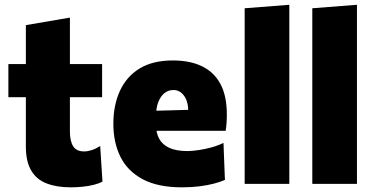

<svg xmlns="http://www.w3.org/2000/svg" viewBox="-20 -768 1559 802"><path d="M275.5 14.5Q217 14.5 174.8 -1.8Q132.5 -18 110.2 -55.8Q88 -93.5 88 -157Q88 -184 88 -213.5Q88 -243 88 -278.2Q88 -313.5 88 -357Q88 -400.5 88 -455.5Q88 -515.5 88 -564Q88 -612.5 88 -663L272 -694.5Q272 -654.5 272 -617.8Q272 -581 272 -542Q272 -503 272 -455.5V-219.5Q272 -179 285.5 -157.2Q299 -135.5 331.5 -135.5Q346 -135.5 363.2 -141Q380.5 -146.5 398.5 -158L408 -9.5Q393.5 -1.5 371.8 4Q350 9.5 324.8 12Q299.5 14.5 275.5 14.5ZM15 -362V-500.5H406.5V-362Q361.5 -362 316.2 -362Q271 -362 229 -362H144.5Z M740 14.5Q639 14.5 575.8 -19.5Q512.5 -53.5 483 -113.2Q453.5 -173 453.5 -251Q453.5 -328.5 480.8 -388.2Q508 -448 563 -481.8Q618 -515.5 702 -515.5Q773.5 -515.5 823.8 -491.2Q874 -467 900.8 -417.2Q927.5 -367.5 927.5 -289.5Q927.5 -269 926.2 -253Q925 -237 922.5 -221.5L764.5 -276.5Q765.5 -282.5 766 -289.2Q766.5 -296 766.5 -301.5Q766.5 -343.5 749 -367.8Q731.5 -392 704 -392Q683.5 -392 667.2 -379.2Q651 -366.5 641.2 -341.8Q631.5 -317 631.5 -280V-248.5Q631.5 -212.5 645.2 -187.8Q659 -163 688 -150Q717 -137 763.5 -137Q781.5 -137 807.8 -140.8Q834 -144.5 862 -152Q890 -159.5 913.5 -171L919.5 -16.5Q900 -8 873.5 -1Q847 6 813.5 10.2Q780 14.5 740 14.5ZM524.5 -221.5V-302.5L815 -310.5L922.5 -292.5V-221.5Z M1002 0Q1002 -53 1002 -102.5Q1002 -152 1002 -214.5V-493Q1002 -553.5 1002 -613.2Q1002 -673 1002 -733.5L1188.5 -748Q1188.5 -689.5 1188.5 -626.5Q1188.5 -563.5 1188.5 -493V-214.5Q1188.5 -152 1188.5 -102.5Q1188.5 -53 1188.5 0Z M1284.5 0Q1284.5 -53 1284.5 -102.5Q1284.5 -152 1284.5 -214.5V-493Q1284.5 -553.5 1284.5 -613.2Q1284.5 -673 1284.5 -733.5L1471 -748Q1471 -689.5 1471 -626.5Q1471 -563.5 1471 -493V-214.5Q1471 -152 1471 -102.5Q1471 -53 1471 0Z"/></svg>

Font: Commissioner Thin ExtraBold
Style: Regular
Weight: 800
Version: Version 1.000